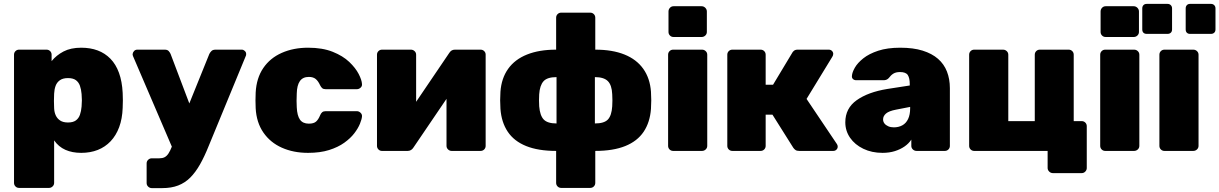

<svg xmlns="http://www.w3.org/2000/svg" viewBox="-20 -775 6262 986"><path d="M78 190Q67 190 59.5 182.5Q52 175 52 164V-494Q52 -505 59.5 -512.5Q67 -520 78 -520H219Q230 -520 237.5 -512.5Q245 -505 245 -494V-461Q269 -491 306 -510.5Q343 -530 397 -530Q444 -530 481.5 -516Q519 -502 547 -473.5Q575 -445 591 -401Q607 -357 610 -298Q611 -277 611 -260Q611 -243 610 -221Q608 -165 592 -122Q576 -79 548 -49.5Q520 -20 482 -5Q444 10 397 10Q351 10 316 -5.5Q281 -21 258 -54V164Q258 175 250 182.5Q242 190 232 190ZM329 -146Q355 -146 369.5 -156.5Q384 -167 390.5 -185.5Q397 -204 399 -228Q402 -260 399 -292Q397 -316 390.5 -334.5Q384 -353 369.5 -363.5Q355 -374 329 -374Q303 -374 287.5 -363Q272 -352 265.5 -334Q259 -316 258 -294Q257 -273 257 -256.5Q257 -240 258 -219Q259 -198 266.5 -182Q274 -166 289 -156Q304 -146 329 -146Z M759 191Q749 191 741 183.5Q733 176 733 165V64Q733 53 741 45.5Q749 38 759 38H798Q814 38 825 32.5Q836 27 845 13.5Q854 0 863 -23L1055 -498Q1059 -506 1066 -513Q1073 -520 1087 -520H1222Q1230 -520 1237 -513.5Q1244 -507 1244 -499Q1244 -497 1244 -494Q1244 -491 1242 -487L1052 -26Q1030 29 1007 69.5Q984 110 957 137Q930 164 895 177.5Q860 191 814 191ZM868 -9 663 -487Q661 -493 661 -497Q662 -506 668.5 -513Q675 -520 685 -520H826Q840 -520 846.5 -512.5Q853 -505 856 -498L990 -144Z M1562 10Q1487 10 1427.5 -16.5Q1368 -43 1332.5 -94.5Q1297 -146 1293 -219Q1292 -235 1292 -259Q1292 -283 1293 -300Q1297 -374 1332 -425.5Q1367 -477 1427 -503.5Q1487 -530 1562 -530Q1636 -530 1688.5 -509Q1741 -488 1773.5 -457Q1806 -426 1822 -395Q1838 -364 1839 -343Q1840 -332 1831.5 -324.5Q1823 -317 1813 -317H1652Q1641 -317 1635 -322Q1629 -327 1624 -337Q1614 -359 1601 -369.5Q1588 -380 1566 -380Q1535 -380 1520 -358.5Q1505 -337 1504 -295Q1502 -254 1504 -224Q1506 -181 1520.5 -160.5Q1535 -140 1566 -140Q1591 -140 1603 -150.5Q1615 -161 1624 -183Q1628 -193 1634.5 -198.5Q1641 -204 1652 -204H1813Q1823 -204 1831.5 -196Q1840 -188 1839 -177Q1838 -163 1828.5 -139.5Q1819 -116 1799.5 -90.5Q1780 -65 1748 -42Q1716 -19 1670 -4.5Q1624 10 1562 10Z M1941 0Q1931 0 1923.5 -7.5Q1916 -15 1916 -26V-494Q1916 -505 1923.5 -512.5Q1931 -520 1942 -520H2090Q2101 -520 2109 -512.5Q2117 -505 2117 -494V-154L2064 -174L2287 -503Q2292 -511 2299 -515.5Q2306 -520 2316 -520H2448Q2459 -520 2466.5 -512.5Q2474 -505 2474 -495V-26Q2474 -15 2466.5 -7.5Q2459 0 2448 0H2299Q2289 0 2281 -7.5Q2273 -15 2273 -26V-361L2327 -347L2103 -17Q2098 -9 2090.5 -4.5Q2083 0 2074 0Z M2862 190Q2851 190 2843.5 182.5Q2836 175 2836 164V0Q2744 0 2682 -25Q2620 -50 2587.5 -98.5Q2555 -147 2550 -216Q2547 -260 2550 -304Q2555 -373 2589.5 -421.5Q2624 -470 2686.5 -495Q2749 -520 2836 -520V-684Q2836 -695 2843.5 -702.5Q2851 -710 2862 -710H3011Q3022 -710 3029.5 -702.5Q3037 -695 3037 -684V-520Q3125 -520 3187 -495Q3249 -470 3283.5 -421.5Q3318 -373 3323 -304Q3326 -260 3323 -216Q3318 -147 3285.5 -98.5Q3253 -50 3191 -25Q3129 0 3037 0V164Q3037 175 3029.5 182.5Q3022 190 3011 190ZM2838 -141V-379Q2790 -379 2771 -357.5Q2752 -336 2749 -291Q2748 -278 2748 -259.5Q2748 -241 2749 -229Q2753 -181 2772.5 -161Q2792 -141 2838 -141ZM3035 -141Q3083 -141 3102 -161.5Q3121 -182 3124 -229Q3125 -241 3125 -259.5Q3125 -278 3124 -291Q3122 -338 3101.5 -358.5Q3081 -379 3035 -379Z M3437 0Q3426 0 3418.5 -7.5Q3411 -15 3411 -26V-494Q3411 -505 3418.5 -512.5Q3426 -520 3437 -520H3585Q3596 -520 3604 -512.5Q3612 -505 3612 -494V-26Q3612 -15 3604 -7.5Q3596 0 3585 0ZM3439 -585Q3428 -585 3420.5 -592.5Q3413 -600 3413 -611V-716Q3413 -727 3420.5 -735Q3428 -743 3439 -743H3583Q3594 -743 3602 -735Q3610 -727 3610 -716V-611Q3610 -600 3602 -592.5Q3594 -585 3583 -585Z M3741 0Q3730 0 3722.5 -7.5Q3715 -15 3715 -26V-494Q3715 -505 3722.5 -512.5Q3730 -520 3741 -520H3886Q3897 -520 3904.5 -512.5Q3912 -505 3912 -494V-340H3950L4048 -503Q4050 -508 4057 -514Q4064 -520 4076 -520H4236Q4246 -520 4252.5 -513.5Q4259 -507 4259 -498Q4259 -494 4257.5 -490Q4256 -486 4254 -483L4122 -267L4278 -35Q4282 -29 4282 -22Q4282 -13 4275.5 -6.5Q4269 0 4259 0H4084Q4072 0 4065.5 -4.5Q4059 -9 4054 -16L3947 -186H3912V-26Q3912 -15 3904.5 -7.5Q3897 0 3886 0Z M4512 10Q4457 10 4413.5 -11Q4370 -32 4345.5 -67.5Q4321 -103 4321 -147Q4321 -219 4379.5 -260.5Q4438 -302 4536 -318L4652 -336V-343Q4652 -374 4642 -389.5Q4632 -405 4602 -405Q4581 -405 4568 -397Q4555 -389 4544 -374Q4534 -363 4518 -363H4377Q4367 -363 4360.5 -369Q4354 -375 4355 -385Q4356 -403 4370 -427.5Q4384 -452 4413.5 -475.5Q4443 -499 4490 -514.5Q4537 -530 4603 -530Q4670 -530 4718 -515Q4766 -500 4797 -473Q4828 -446 4843 -407.5Q4858 -369 4858 -322V-26Q4858 -15 4850.5 -7.5Q4843 0 4832 0H4687Q4676 0 4668 -7.5Q4660 -15 4660 -26V-58Q4647 -38 4625.5 -23Q4604 -8 4575.5 1Q4547 10 4512 10ZM4570 -121Q4595 -121 4614 -131.5Q4633 -142 4643.5 -164Q4654 -186 4654 -219V-226L4582 -212Q4545 -205 4530 -192Q4515 -179 4515 -162Q4515 -150 4522 -141Q4529 -132 4541.5 -126.5Q4554 -121 4570 -121Z M5387 114Q5376 114 5368 106Q5360 98 5360 88V0H4983Q4972 0 4964.5 -7.5Q4957 -15 4957 -26V-494Q4957 -505 4964.5 -512.5Q4972 -520 4983 -520H5131Q5142 -520 5150 -512.5Q5158 -505 5158 -494V-153H5294V-494Q5294 -505 5301.5 -512.5Q5309 -520 5320 -520H5468Q5479 -520 5486.5 -512.5Q5494 -505 5494 -494V-153H5535Q5546 -153 5553.5 -145.5Q5561 -138 5561 -127V88Q5561 98 5553.5 106Q5546 114 5535 114Z M5656 0Q5645 0 5637.5 -7.5Q5630 -15 5630 -26V-494Q5630 -505 5637.5 -512.5Q5645 -520 5656 -520H5804Q5815 -520 5823 -512.5Q5831 -505 5831 -494V-26Q5831 -15 5823 -7.5Q5815 0 5804 0ZM5658 -585Q5647 -585 5639.5 -592.5Q5632 -600 5632 -611V-716Q5632 -727 5639.5 -735Q5647 -743 5658 -743H5802Q5813 -743 5821 -735Q5829 -727 5829 -716V-611Q5829 -600 5821 -592.5Q5813 -585 5802 -585Z M5960 0Q5949 0 5941.5 -7.5Q5934 -15 5934 -26V-494Q5934 -505 5941.5 -512.5Q5949 -520 5960 -520H6108Q6119 -520 6127 -512.5Q6135 -505 6135 -494V-26Q6135 -15 6127 -7.5Q6119 0 6108 0ZM6091 -601Q6081 -601 6075 -607Q6069 -613 6069 -624V-732Q6069 -742 6075 -748.5Q6081 -755 6091 -755H6199Q6209 -755 6215.5 -748.5Q6222 -742 6222 -732V-624Q6222 -613 6215.5 -607Q6209 -601 6199 -601ZM5869 -601Q5858 -601 5852 -607Q5846 -613 5846 -624V-732Q5846 -742 5852 -748.5Q5858 -755 5869 -755H5976Q5986 -755 5992.5 -748.5Q5999 -742 5999 -732V-624Q5999 -613 5992.5 -607Q5986 -601 5976 -601Z"/></svg>

Font: Rubik Light ExtraBold
Style: Regular
Weight: 800
Version: Version 2.104